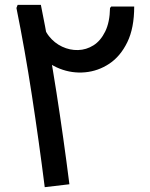

<svg xmlns="http://www.w3.org/2000/svg" viewBox="-20 -774 621 794"><path d="M85 -659 154 -693Q160 -653 182.5 -624.5Q205 -596 237 -581Q269 -566 303 -567Q337 -568 366.5 -586.5Q396 -605 415 -643.5Q434 -682 435 -741L440 -747H535Q535 -658 506.5 -599.5Q478 -541 432 -510.5Q386 -480 332 -475Q278 -470 227 -490Q176 -510 137.5 -552.5Q99 -595 85 -659ZM165 0Q141 -190 112 -379Q83 -568 48 -741L53 -754H149Q184 -581 213.5 -391.5Q243 -202 267 -12Z"/></svg>

Font: Fustat SemiBold
Style: Regular
Weight: 600
Designer: Mohamed Gaber, Khaled Hosny, Laura Garcia Mut
Foundry: Kief Type Foundry, Alif Type Foundry, Hard Type Foundry
Version: Version 1.007